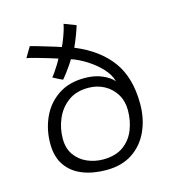

<svg xmlns="http://www.w3.org/2000/svg" viewBox="-104 -776 808 875"><g transform="rotate(-15 300.0 -339.0)"><path d="M291.5 8.5Q228 8.5 179 -11.2Q130 -31 102.2 -71.5Q74.5 -112 74.5 -174Q74.5 -239 100 -295.8Q125.5 -352.5 176.5 -387.5Q227.5 -422.5 302.5 -422.5Q350 -422.5 385.8 -406.8Q421.5 -391 437.5 -371Q429 -404 400.5 -434.2Q372 -464.5 335.2 -487.5Q298.5 -510.5 265 -521.5Q259 -510.5 248.2 -495Q237.5 -479.5 226.2 -464.5Q215 -449.5 207 -440.5Q195.5 -445 182.8 -451.8Q170 -458.5 161.5 -463Q166 -467.5 176.2 -482.2Q186.5 -497 196.5 -513.2Q206.5 -529.5 211 -539Q194.5 -544.5 166 -553Q137.5 -561.5 110.5 -569Q83.5 -576.5 70.5 -578.5L99.5 -627.5Q110.5 -625 130.8 -619Q151 -613 173.8 -606.2Q196.5 -599.5 214.8 -593.8Q233 -588 240 -585.5Q245 -596 252.2 -614.2Q259.5 -632.5 265.8 -652.2Q272 -672 274.5 -686L330.5 -664.5Q325 -645.5 313.8 -616.2Q302.5 -587 293.5 -568Q404 -522.5 460.8 -444.8Q517.5 -367 517.5 -244Q517.5 -173 491.5 -115.8Q465.5 -58.5 415.2 -25Q365 8.5 291.5 8.5ZM289.5 -42Q348 -42 384.8 -68.2Q421.5 -94.5 438.8 -137.5Q456 -180.5 456 -230Q456 -273 436 -305.8Q416 -338.5 382.2 -356.8Q348.5 -375 307 -375Q250 -375 212 -347Q174 -319 154.8 -274.5Q135.5 -230 135.5 -180.5Q135.5 -134.5 157.5 -103.8Q179.5 -73 214.8 -57.5Q250 -42 289.5 -42Z"/></g></svg>

Font: Grandstander ExtraLight
Style: Regular
Weight: 200
Designer: Tyler Finck
Foundry: Etcetera Type Co
Version: Version 1.200; ttfautohint (v1.8.3)